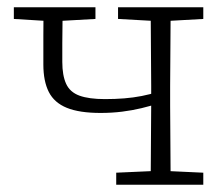

<svg xmlns="http://www.w3.org/2000/svg" viewBox="-20 -507 615 527"><path d="M256 -197Q198 -197 163.5 -211Q129 -225 114 -254.5Q99 -284 99 -330Q99 -369 99 -408.5Q99 -448 100 -487H152Q152 -462 151.5 -437.5Q151 -413 151 -388.5Q151 -364 151 -337Q151 -300 161.5 -277Q172 -254 198 -244.5Q224 -235 268 -235Q296 -235 321 -237Q346 -239 369 -243.5Q392 -248 414 -255V-223Q393 -216 368 -210Q343 -204 315 -200.5Q287 -197 256 -197ZM393 0Q394 -30 394 -67.5Q394 -105 394.5 -144.5Q395 -184 395 -220V-271Q395 -306 394.5 -344.5Q394 -383 394 -420.5Q394 -458 393 -487H449Q448 -458 448 -420.5Q448 -383 447.5 -344.5Q447 -306 447 -271V-216Q447 -182 447.5 -143Q448 -104 448 -67Q448 -30 449 0ZM18 -455V-487H242V-455L135 -449H116ZM299 0V-33L411 -38H430L538 -33V0ZM304 -455V-487H538V-455L431 -449H412Z"/></svg>

Font: Source Serif 4 Light
Style: Regular
Weight: 300
Designer: Frank Grießhammer
Foundry: Adobe Systems Incorporated
Version: Version 4.004;hotconv 1.0.116;makeotfexe 2.5.65601